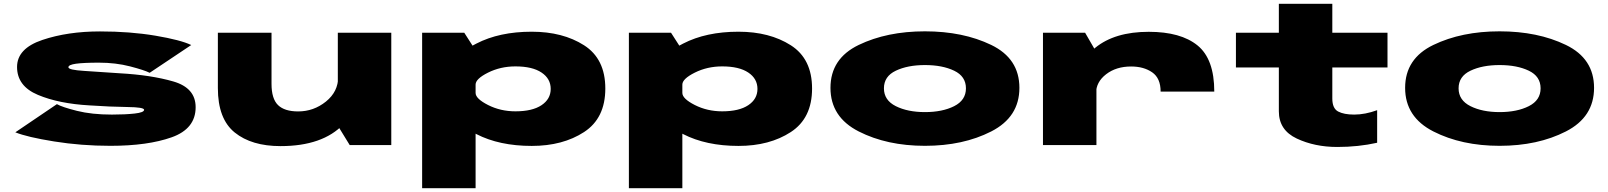

<svg xmlns="http://www.w3.org/2000/svg" viewBox="-20 -757 8394 1002"><path d="M556 4Q751 4 876 -40.5Q1001 -85 1001 -197.5Q1001 -298 884.8 -331.8Q768.5 -365.5 606 -374.5Q501 -382 419 -387Q337 -392 337 -406Q337 -419 377 -424.5Q417 -430 496 -430Q584 -430 659 -410.5Q734 -391 761 -377L978 -522Q923 -548.5 791 -570.8Q659 -593 502 -593Q333 -593 201 -548.5Q69 -504 69 -407.5Q69 -307.5 178 -261.8Q287 -216 447 -207Q557.5 -199.5 644.8 -198.5Q732 -197.5 732 -184Q732 -170 683 -164.5Q634 -159 564 -159Q459 -159 381.5 -178.5Q304 -198 277 -213.5L60 -66.5Q121 -41.5 262.5 -18.8Q404 4 556 4Z M1805 0H2022V-586H1743V-101ZM1397 -586H1117V-297.5Q1117 -136.5 1205 -65.5Q1293 5.5 1444 5.5Q1664 5.5 1772.5 -108.8Q1881 -223 1881 -283.5L1745 -356.5Q1745 -278.5 1681 -227Q1617 -175.5 1536 -175.5Q1465 -175.5 1431 -208.5Q1397 -241.5 1397 -319.5Z M2183 225H2462V-494L2403 -586H2183ZM2755 4.5Q2917 4.5 3028 -67.8Q3139 -140 3139 -295Q3139 -450 3028 -520.8Q2917 -591.5 2755 -591.5Q2586 -591.5 2466 -529.5Q2346 -467.5 2346 -435.5L2462 -315.5Q2462 -345.5 2527 -378Q2592 -410.5 2670 -410.5Q2758 -410.5 2806 -378.5Q2854 -346.5 2854 -293Q2854 -240 2806 -208Q2758 -176 2670 -176Q2592 -176 2527 -209Q2462 -242 2462 -272L2346 -151Q2346 -119 2466 -57.2Q2586 4.5 2755 4.5Z M3262 225H3541V-494L3482 -586H3262ZM3834 4.5Q3996 4.5 4107 -67.8Q4218 -140 4218 -295Q4218 -450 4107 -520.8Q3996 -591.5 3834 -591.5Q3665 -591.5 3545 -529.5Q3425 -467.5 3425 -435.5L3541 -315.5Q3541 -345.5 3606 -378Q3671 -410.5 3749 -410.5Q3837 -410.5 3885 -378.5Q3933 -346.5 3933 -293Q3933 -240 3885 -208Q3837 -176 3749 -176Q3671 -176 3606 -209Q3541 -242 3541 -272L3425 -151Q3425 -119 3545 -57.2Q3665 4.5 3834 4.5Z M4807 4Q5006 4 5153 -71Q5300 -146 5300 -298.5Q5300 -451.5 5153 -522.5Q5006 -593.5 4807 -593.5Q4609 -593.5 4461.5 -522.5Q4314 -451.5 4314 -298.5Q4314 -146 4461.5 -71Q4609 4 4807 4ZM4807 -172Q4717 -172 4655 -203Q4593 -234 4593 -296Q4593 -358.5 4655 -388Q4717 -417.5 4807 -417.5Q4898 -417.5 4959.5 -388Q5021 -358.5 5021 -296Q5021 -234 4959.5 -203Q4898 -172 4807 -172Z M6037 -279H6317Q6317 -449 6229.5 -520Q6142 -591 5975 -591Q5798 -591 5696.2 -508Q5594.5 -425 5594.5 -359L5700 -270Q5700 -329 5752.5 -369.5Q5805 -410 5883 -410Q5949 -410 5993 -379.5Q6037 -349 6037 -279ZM5423 0H5702V-484L5643 -586H5423Z M6959 10Q7069 10 7167 -12V-182Q7104 -159 7047 -159Q6994 -159 6963.5 -175Q6933 -191 6933 -243V-405H7221V-586H6933V-737H6654V-586H6430V-405H6654V-176Q6654 -78 6747.5 -34Q6841 10 6959 10Z M7806 4Q8005 4 8152 -71Q8299 -146 8299 -298.5Q8299 -451.5 8152 -522.5Q8005 -593.5 7806 -593.5Q7608 -593.5 7460.5 -522.5Q7313 -451.5 7313 -298.5Q7313 -146 7460.5 -71Q7608 4 7806 4ZM7806 -172Q7716 -172 7654 -203Q7592 -234 7592 -296Q7592 -358.5 7654 -388Q7716 -417.5 7806 -417.5Q7897 -417.5 7958.5 -388Q8020 -358.5 8020 -296Q8020 -234 7958.5 -203Q7897 -172 7806 -172Z"/></svg>

Font: Anybody ExtraExpanded Black
Style: Regular
Weight: 900
Width: 8
Version: Version 1.113;gftools[0.9.25]